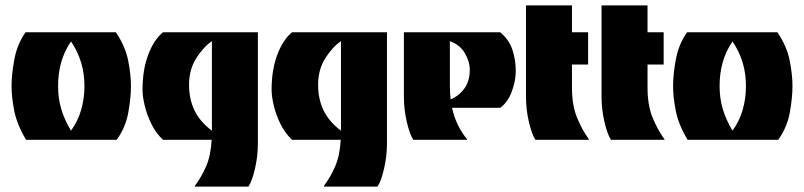

<svg xmlns="http://www.w3.org/2000/svg" viewBox="-20 -520 2990 714"><path d="M77 0Q43 -57 33 -108Q23 -159 23 -200Q23 -244 33.5 -300Q44 -356 75 -400H411Q446 -348 456.5 -295.5Q467 -243 467 -200Q467 -156 457 -101Q447 -46 414 0ZM244 -34Q270 -70 282 -112Q294 -154 294 -200Q294 -247 281.5 -288Q269 -329 244 -366Q219 -329 207.5 -288Q196 -247 196 -200Q196 -155 207.5 -115.5Q219 -76 244 -34Z M705 174 704 172Q729 139 746.5 98.5Q764 58 767 0H586Q559 -26 542.5 -60Q526 -94 518 -128Q510 -162 510 -186Q510 -260 531 -316Q552 -372 586 -400H939V14Q939 60 928.5 106Q918 152 904 174ZM768 -34V-367Q736 -345 709.5 -303Q683 -261 683 -205Q683 -151 703.5 -109Q724 -67 768 -34Z M1185 174 1184 172Q1209 139 1226.5 98.5Q1244 58 1247 0H1066Q1039 -26 1022.5 -60Q1006 -94 998 -128Q990 -162 990 -186Q990 -260 1011 -316Q1032 -372 1066 -400H1419V14Q1419 60 1408.5 106Q1398 152 1384 174ZM1248 -34V-367Q1216 -345 1189.5 -303Q1163 -261 1163 -205Q1163 -151 1183.5 -109Q1204 -67 1248 -34Z M1517 0Q1503 -22 1492.5 -68Q1482 -114 1482 -160V-400H1840Q1873 -373 1885.5 -335Q1898 -297 1898 -256Q1898 -219 1883 -179Q1868 -139 1840 -119H1661Q1669 -83 1683.5 -54Q1698 -25 1717 -2L1716 0ZM1656 -150Q1689 -165 1708 -192.5Q1727 -220 1727 -260Q1727 -291 1708.5 -322.5Q1690 -354 1653 -367V-195Q1653 -171 1656 -150Z M1971 0Q1957 -22 1946.5 -68Q1936 -114 1936 -160V-500H2107V-400H2167V-280H2107V-195Q2107 -129 2125.5 -83.5Q2144 -38 2170 -2V0Z M2252 0Q2238 -22 2227.5 -68Q2217 -114 2217 -160V-500H2388V-400H2448V-280H2388V-195Q2388 -129 2406.5 -83.5Q2425 -38 2451 -2V0Z M2537 0Q2503 -57 2493 -108Q2483 -159 2483 -200Q2483 -244 2493.5 -300Q2504 -356 2535 -400H2871Q2906 -348 2916.5 -295.5Q2927 -243 2927 -200Q2927 -156 2917 -101Q2907 -46 2874 0ZM2704 -34Q2730 -70 2742 -112Q2754 -154 2754 -200Q2754 -247 2741.5 -288Q2729 -329 2704 -366Q2679 -329 2667.5 -288Q2656 -247 2656 -200Q2656 -155 2667.5 -115.5Q2679 -76 2704 -34Z"/></svg>

Font: Tac One
Style: Regular
Weight: 400
Designer: Oluseyi Olusanya, David Udoh, Eyiyemi Adegbite, Mirko Velimirović
Version: Version 1.003; ttfautohint (v1.8.4.7-5d5b)